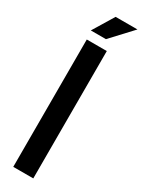

<svg xmlns="http://www.w3.org/2000/svg" viewBox="-228 -888 681 914"><g transform="rotate(30 113.0 -431.0)"><path d="M41 -700H151V0H41ZM106 -862H226L119 -747H36Z"/></g></svg>

Font: kids-team
Style: team
Weight: 400
Designer: Ryoichi Tsunekawa, Thomas Gollenia, Laura Emeder
Foundry: Ryoichi Tsunekawa, Thomas Gollenia, Laura Emeder
Version: Version 2.000